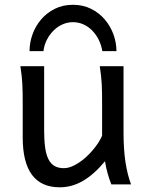

<svg xmlns="http://www.w3.org/2000/svg" viewBox="-20 -777 619 809"><path d="M449.2 0Q445.8 -8.3 441.9 -19.5Q438 -30.8 434.3 -43.5Q430.7 -56.2 427.5 -70.1Q424.3 -84 422.4 -97.7Q377.9 -43.5 330.8 -15.6Q283.7 12.2 231.9 12.2Q75.7 12.2 75.7 -197.8V-341.8Q75.7 -365.2 75.4 -384.3Q75.2 -403.3 74.2 -421.1Q73.2 -439 71.3 -457.5Q69.3 -476.1 65.9 -498H166V-227.1Q166 -185.5 170.2 -155.5Q174.3 -125.5 184.1 -106.2Q193.8 -86.9 209.7 -77.6Q225.6 -68.4 249 -68.4Q270.5 -68.4 294.9 -81.3Q319.3 -94.2 341.6 -114.3Q363.8 -134.3 382.1 -158.4Q400.4 -182.6 410.2 -205.1V-341.8Q410.2 -365.7 409.9 -385Q409.7 -404.3 408.7 -421.9Q407.7 -439.5 405.8 -457.5Q403.8 -475.6 400.4 -498H500.5V-219.7Q500.5 -148.4 508.5 -95Q516.6 -41.5 532.2 0ZM411.1 -561.5Q407.2 -586.4 396.5 -608.4Q385.7 -630.4 369.6 -647.2Q353.5 -664.1 332.5 -673.8Q311.5 -683.6 287.6 -683.6Q263.7 -683.6 242.4 -673.8Q221.2 -664.1 204.6 -647.2Q188 -630.4 177 -608.4Q166 -586.4 163.1 -561.5H104.5Q104.5 -597.2 116.9 -632.1Q129.4 -667 153.1 -694.8Q176.8 -722.7 210.7 -739.7Q244.6 -756.8 287.6 -756.8Q330.1 -756.8 364 -739.7Q397.9 -722.7 421.6 -694.8Q445.3 -667 458 -632.1Q470.7 -597.2 470.7 -561.5Z"/></svg>

Font: Andika Viet
Style: Regular
Weight: 400
Designer: Victor Gaultney, Annie Olsen, Julie Remington, Don Collingsworth, Eric Hays, Becca Hirsbrunner
Foundry: SIL International
Version: Version 5.000